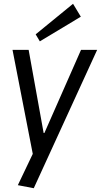

<svg xmlns="http://www.w3.org/2000/svg" viewBox="-20 -803 532 1012"><path d="M74 173 169 -26 156 25 46 -540H131L210 -102H214L407 -540H492L158 189ZM406 -715 190 -585 168 -622 365 -783Z"/></svg>

Font: Pathway Extreme SemiCondensed
Style: Italic
Weight: 400
Width: 4
Italic angle: -8°
Version: Version 1.001;gftools[0.9.26]